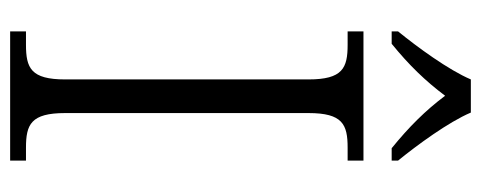

<svg xmlns="http://www.w3.org/2000/svg" viewBox="-312 -660 971 388"><g transform="rotate(90 174.0 -465.5)"><path d="M43 -784V-771H68C111 -806 143 -839 173 -879C203 -839 236 -806 279 -771H304V-784C273 -822 226 -886 207 -931H140C121 -886 74 -822 43 -784ZM43 0H304V-32H278C231 -32 208 -42 208 -111V-603C208 -672 231 -682 278 -682H304V-714H43V-682H70C117 -682 140 -672 140 -603V-111C140 -42 117 -32 70 -32H43Z"/></g></svg>

Font: Noto Serif Lao Light
Style: Regular
Weight: 300
Designer: Monotype Design Team
Foundry: Monotype Imaging Inc.
Version: Version 2.003